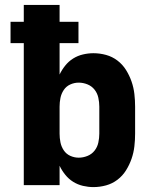

<svg xmlns="http://www.w3.org/2000/svg" viewBox="-20 -755 640 783"><path d="M361 8Q340 8 318.5 3Q297 -2 278.5 -13.5Q260 -25 246 -42.5Q232 -60 223 -79V0H77V-579H23V-666H77V-735H223V-666H300V-579H223V-451Q232 -470 246 -487.5Q260 -505 278.5 -516.5Q297 -528 318.5 -533Q340 -538 361 -538Q387 -538 412.5 -531Q438 -524 459 -508Q480 -492 494 -469.5Q508 -447 516.5 -422.5Q525 -398 528 -372Q531 -346 531 -320V-210Q531 -184 528 -158Q525 -132 516.5 -107.5Q508 -83 494 -60.5Q480 -38 459 -22Q438 -6 412.5 1Q387 8 361 8ZM301 -112Q319 -112 336.5 -119Q354 -126 365.5 -140.5Q377 -155 381 -173.5Q385 -192 385 -210V-320Q385 -338 381 -356.5Q377 -375 365.5 -389.5Q354 -404 336.5 -411Q319 -418 301 -418Q283 -418 266.5 -410.5Q250 -403 240 -388Q230 -373 226.5 -355.5Q223 -338 223 -320V-210Q223 -192 226.5 -174.5Q230 -157 240 -142Q250 -127 266.5 -119.5Q283 -112 301 -112Z"/></svg>

Font: Iosevka Curly Heavy Extended
Style: Regular
Weight: 900
Width: 7
Monospace: yes
Designer: Belleve Invis
Foundry: Belleve Invis
Version: Version 11.1.0; ttfautohint (v1.8.3)